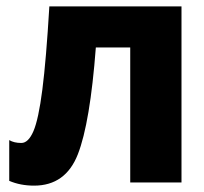

<svg xmlns="http://www.w3.org/2000/svg" viewBox="-20 -573 640 603"><path d="M87 10Q186 10 224.5 -88.5Q263 -187 281 -424H389V0H550V-553H135Q125 -385 113 -291.5Q101 -198 85 -161Q69 -124 47 -124Q24 -124 9 -133V-5Q44 10 87 10Z"/></svg>

Font: Noto Sans Mono Extra
Style: Regular
Weight: 800
Designer: Monotype Design Team
Foundry: Monotype Imaging Inc.
Version: Version 1.900